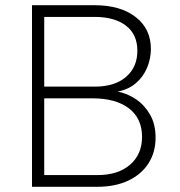

<svg xmlns="http://www.w3.org/2000/svg" viewBox="-20 -718 690 738"><path d="M432 -366Q469 -359 502 -337Q535 -315 556.5 -278Q578 -241 578 -189Q578 -133 551 -90.5Q524 -48 473.5 -24Q423 0 354 0H103V-698H343Q443 -698 501.5 -652.5Q560 -607 560 -530Q560 -493 545.5 -458Q531 -423 502.5 -398.5Q474 -374 432 -366ZM344 -653H150V-385H344Q421 -385 464.5 -422.5Q508 -460 508 -523Q508 -586 464 -619.5Q420 -653 344 -653ZM150 -45H354Q434 -45 480 -85Q526 -125 526 -192Q526 -263 475.5 -301.5Q425 -340 336 -340H150Z"/></svg>

Font: Azeret Mono Thin
Style: Regular
Weight: 100
Designer: Martin Vácha
Foundry: Displaay
Version: Version 1.002